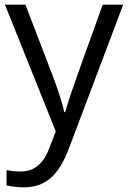

<svg xmlns="http://www.w3.org/2000/svg" viewBox="-20 -555 544 815"><path d="M1 -535.2H87.9L205.1 -230Q243.7 -125.5 252.9 -79.1H256.8Q263.2 -104 283.4 -164.3Q303.7 -224.6 416 -535.2H502.9L272.9 74.2Q238.8 164.6 193.1 202.4Q147.5 240.2 81.1 240.2Q43.9 240.2 7.8 231.9V167Q34.7 172.9 67.9 172.9Q151.4 172.9 187 79.1L216.8 2.9Z"/></svg>

Font: HunimalSansv1.5
Style: Regular
Weight: 400
Foundry: Ascender Corporation
Version: Version 1.10